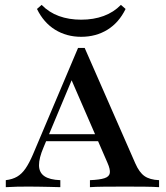

<svg xmlns="http://www.w3.org/2000/svg" viewBox="-20 -775 687 795"><path d="M4 0V-29Q31.5 -32.3 50.8 -43.5Q70.2 -54.8 85.5 -77Q100.8 -99.2 116.1 -134.7L303.2 -576.6H330.6L540.3 -98.4Q556.5 -61.3 578.2 -46Q600 -30.6 638.7 -29V0Q615.3 -1.6 579.8 -2Q544.4 -2.4 499.2 -2.4Q447.6 -2.4 410.1 -2Q372.6 -1.6 352.4 0V-29Q392.7 -30.6 412.5 -37.1Q432.3 -43.5 434.7 -58.5Q437.1 -73.4 425 -100.8L270.2 -457.3L287.1 -467.7L160.5 -165.3Q141.1 -120.2 141.5 -90.3Q141.9 -60.5 163.7 -45.6Q185.5 -30.6 229.8 -29V0Q204.8 -0.8 183.1 -1.2Q161.3 -1.6 140.7 -2Q120.2 -2.4 100 -2.4Q75 -2.4 51.6 -2Q28.2 -1.6 4 0ZM153.2 -190.3 166.1 -219.4H418.5L430.6 -190.3ZM316.1 -622.6Q255.6 -622.6 208.1 -652Q160.5 -681.5 133.1 -737.9L152.4 -754.8Q183.1 -723.4 224.2 -708.5Q265.3 -693.5 316.1 -693.5Q367.7 -693.5 409.3 -708.9Q450.8 -724.2 480.6 -754.8L500 -737.9Q472.6 -681.5 425 -652Q377.4 -622.6 316.1 -622.6Z"/></svg>

Font: Playfair 5pt SemiExpanded Light SemiBold
Style: Regular
Weight: 600
Version: Version 2.001;gftools[0.9.30]